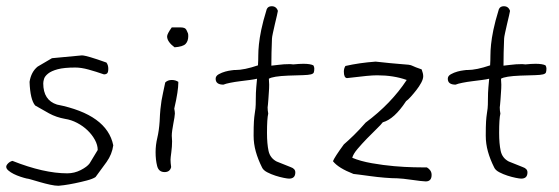

<svg xmlns="http://www.w3.org/2000/svg" viewBox="-30 -570 1796 617"><path d="M334 -103Q330 -74 312.5 -49.5Q295 -25 277 -1Q268 5 249 10Q230 15 210.5 19Q191 23 176 25Q161 27 158 27Q147 27 131 23.5Q115 20 99.5 15.5Q84 11 72 7.5Q60 4 58 4H57Q48 2 36 -2Q24 -6 14 -11Q4 -16 -3 -22Q-10 -28 -10 -34Q-10 -39 -4 -45Q2 -51 10 -53Q111 -13 186 -13Q209 -13 229.5 -23.5Q250 -34 258 -45L284 -88Q284 -104 275 -120.5Q266 -137 251.5 -151Q237 -165 218 -175Q199 -185 179 -188Q151 -193 128 -205.5Q105 -218 83 -231Q67 -250 65 -307Q70 -339 91 -356L137 -383L233 -392Q248 -392 312 -369Q318 -361 318 -349Q318 -338 314.5 -334.5Q311 -331 304 -331Q278 -340 254.5 -346.5Q231 -353 212 -353Q176 -353 155.5 -347.5Q135 -342 124.5 -333.5Q114 -325 111.5 -316.5Q109 -308 109 -302Q109 -248 153 -234Q314 -202 334 -103Z M574 -463Q575 -460 575 -454Q575 -438 566.5 -429Q558 -420 531 -418Q520 -426 513.5 -435Q507 -444 507 -453Q507 -461 522 -482Q539 -482 548.5 -482Q558 -482 562.5 -480Q567 -478 569 -474Q571 -470 574 -463ZM543 -307V-303Q543 -292 540 -271.5Q537 -251 530 -221Q532 -211 532 -205Q532 -201 530.5 -192Q529 -183 527 -172.5Q525 -162 523.5 -151.5Q522 -141 522 -134Q522 -129 522.5 -125Q523 -121 523 -116Q523 -99 520.5 -80.5Q518 -62 518 -57Q518 -52 518.5 -46Q519 -40 520 -33Q516 -17 499 -17Q480 -17 475 -36.5Q470 -56 470 -81Q470 -104 475.5 -127Q481 -150 483 -180Q484 -204 485.5 -219Q487 -234 489 -246.5Q491 -259 494 -272Q497 -285 501 -305Q509 -313 522 -313Q534 -313 543 -307Z M977 -360Q980 -355 980 -350Q980 -342 978.5 -337.5Q977 -333 969 -331Q961 -329 944 -328.5Q927 -328 896 -327Q847 -325 834 -317Q834 -312 834.5 -307.5Q835 -303 835 -298Q835 -286 834 -274Q833 -262 832.5 -251.5Q832 -241 831 -233.5Q830 -226 830 -225Q830 -220 830.5 -215Q831 -210 832 -205Q830 -197 829 -181.5Q828 -166 828 -143Q828 -108 833 -85Q838 -62 859 -51L904 -33Q919 -28 919 -16Q919 4 899 4Q894 4 881.5 1.5Q869 -1 855 -5.5Q841 -10 828.5 -16.5Q816 -23 812 -32Q799 -58 792 -83Q785 -108 785 -134Q785 -165 786 -180Q787 -195 788.5 -204Q790 -213 791 -222Q792 -231 792 -251Q792 -273 793.5 -289.5Q795 -306 796 -317Q788 -315 773 -313Q758 -311 741.5 -309Q725 -307 710 -304Q695 -301 688 -298Q663 -298 663 -317Q663 -326 673 -331.5Q683 -337 694 -340Q705 -343 714 -344Q723 -345 721 -345H726Q755 -345 799 -360Q800 -376 800 -391.5Q800 -407 802 -427Q804 -447 809.5 -474Q815 -501 827 -540Q831 -550 843 -550Q858 -550 863 -535Q863 -533 860 -520.5Q857 -508 853.5 -493Q850 -478 847 -464Q844 -450 844 -446Q843 -423 842.5 -401Q842 -379 842 -359Q845 -359 863.5 -361.5Q882 -364 902 -364Q906 -364 908 -363.5Q910 -363 912 -363Q922 -364 930 -364.5Q938 -365 945 -365Q967 -365 977 -360Z M1342 -32Q1357 -23 1357 -8Q1357 13 1338 13Q1333 13 1320.5 11.5Q1308 10 1294 8Q1280 6 1266.5 4.5Q1253 3 1247 3Q1230 3 1206 1Q1182 -1 1160.5 -4Q1139 -7 1123 -9Q1107 -11 1106 -11Q1057 -30 1040 -52Q1045 -65 1075 -106Q1089 -118 1107 -135.5Q1125 -153 1145 -176Q1227 -237 1277 -313Q1235 -328 1182 -328Q1168 -328 1147.5 -326Q1127 -324 1085 -319Q1075 -320 1075 -340Q1075 -350 1080 -358Q1102 -363 1126 -366.5Q1150 -370 1177 -372Q1232 -366 1253.5 -364.5Q1275 -363 1283 -362Q1291 -361 1296.5 -358Q1302 -355 1325 -347Q1330 -334 1330 -325Q1330 -316 1323.5 -304Q1317 -292 1308 -280.5Q1299 -269 1290 -259Q1281 -249 1275 -245Q1237 -187 1200 -177Q1195 -170 1180.5 -156Q1166 -142 1149.5 -125Q1133 -108 1119 -91.5Q1105 -75 1102 -63Q1128 -52 1165 -45.5Q1202 -39 1237 -36Q1272 -33 1299.5 -32.5Q1327 -32 1335 -32Z M1723 -360Q1726 -355 1726 -350Q1726 -342 1724.5 -337.5Q1723 -333 1715 -331Q1707 -329 1690 -328.5Q1673 -328 1642 -327Q1593 -325 1580 -317Q1580 -312 1580.5 -307.5Q1581 -303 1581 -298Q1581 -286 1580 -274Q1579 -262 1578.5 -251.5Q1578 -241 1577 -233.5Q1576 -226 1576 -225Q1576 -220 1576.5 -215Q1577 -210 1578 -205Q1576 -197 1575 -181.5Q1574 -166 1574 -143Q1574 -108 1579 -85Q1584 -62 1605 -51L1650 -33Q1665 -28 1665 -16Q1665 4 1645 4Q1640 4 1627.5 1.5Q1615 -1 1601 -5.5Q1587 -10 1574.5 -16.5Q1562 -23 1558 -32Q1545 -58 1538 -83Q1531 -108 1531 -134Q1531 -165 1532 -180Q1533 -195 1534.5 -204Q1536 -213 1537 -222Q1538 -231 1538 -251Q1538 -273 1539.5 -289.5Q1541 -306 1542 -317Q1534 -315 1519 -313Q1504 -311 1487.5 -309Q1471 -307 1456 -304Q1441 -301 1434 -298Q1409 -298 1409 -317Q1409 -326 1419 -331.5Q1429 -337 1440 -340Q1451 -343 1460 -344Q1469 -345 1467 -345H1472Q1501 -345 1545 -360Q1546 -376 1546 -391.5Q1546 -407 1548 -427Q1550 -447 1555.5 -474Q1561 -501 1573 -540Q1577 -550 1589 -550Q1604 -550 1609 -535Q1609 -533 1606 -520.5Q1603 -508 1599.5 -493Q1596 -478 1593 -464Q1590 -450 1590 -446Q1589 -423 1588.5 -401Q1588 -379 1588 -359Q1591 -359 1609.5 -361.5Q1628 -364 1648 -364Q1652 -364 1654 -363.5Q1656 -363 1658 -363Q1668 -364 1676 -364.5Q1684 -365 1691 -365Q1713 -365 1723 -360Z"/></svg>

Font: Gaegu Light
Style: Regular
Weight: 300
Designer: JIKJI
Foundry: JIKJI
Version: Version 1.00